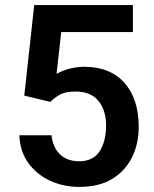

<svg xmlns="http://www.w3.org/2000/svg" viewBox="-20 -731 611 761"><path d="M179.2 -327.1C190.4 -338.4 203.1 -347.7 217.8 -356C231.9 -364.3 252.9 -368.2 279.8 -368.2C320.3 -368.2 350.6 -355.5 370.6 -330.6C390.6 -305.7 400.4 -272.9 400.4 -233.4C400.4 -192.4 392.1 -158.7 375 -131.8C357.9 -105 330.6 -91.8 293 -91.8C231 -91.8 191.4 -129.9 184.1 -194.8H56.6C58.6 -150.9 70.8 -113.8 93.3 -83.5C138.2 -22.5 212.9 9.8 293.5 9.8C347.2 9.8 391.6 -1 426.3 -22.9C496.1 -65.9 529.8 -142.1 529.8 -228C529.8 -302.2 510.7 -360.4 473.1 -402.8C435.1 -445.3 381.8 -466.3 314 -466.3C265.1 -466.3 225.1 -450.2 204.1 -438L222.7 -604H506.8V-710.9H115.7L76.2 -352.1Z"/></svg>

Font: Vazirmatn SemiBold
Style: Regular
Weight: 600
Designer: Saber Rastikerdar
Foundry: Saber Rastikerdar
Version: Version 33.003